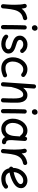

<svg xmlns="http://www.w3.org/2000/svg" viewBox="1662 -2460 843 4208"><g transform="rotate(90 2084.0 -355.5)"><path d="M112.3 45.9Q105.5 44.9 99.1 42Q76.2 32.2 71.3 8.3Q71.3 7.8 71.3 7.3Q71.3 6.8 71.3 6.3Q70.3 1 70.8 -4.9Q70.8 -6.3 71.3 -7.8Q72.8 -26.9 74.2 -45.9Q75.7 -64.9 77.6 -83.5Q80.6 -125 82.3 -170.2Q84 -215.3 84 -259.8Q84 -322.3 79.1 -377.2Q74.2 -432.1 65.9 -460.9Q60.5 -479 69.8 -496.1Q79.1 -513.2 97.2 -518.6Q115.2 -523.9 132.1 -514.6Q148.9 -505.4 154.3 -487.3Q159.2 -470.2 162.8 -450.2Q166.5 -430.2 168.9 -407.7Q200.7 -452.6 248.8 -484.1Q296.9 -515.6 367.2 -529.3Q385.7 -533.2 401.9 -522.2Q418 -511.2 421.4 -492.7Q425.3 -474.6 414.3 -458.5Q403.3 -442.4 384.8 -438.5Q304.7 -422.9 261.5 -375.5Q218.3 -328.1 198.7 -252.7Q179.2 -177.2 169.9 -78.1Q166.5 -33.2 162.6 4.4Q162.1 10.3 159.7 16.1Q159.7 16.1 159.7 16.6Q159.2 17.1 159.2 17.6Q149.9 40.5 125.5 45.4Q124.5 45.4 124 45.4Q124 45.4 123.5 45.4Q118.2 46.4 112.3 45.9Z M531.2 -694.8Q531.2 -718.8 549.8 -738Q568.4 -757.3 595.2 -757.3Q627 -757.3 640.1 -736.1Q653.3 -714.8 653.3 -698.2Q653.3 -677.2 637.7 -654.8Q622.1 -632.3 592.8 -632.3Q569.3 -632.3 555.9 -643.3Q542.5 -654.3 536.9 -669.2Q531.2 -684.1 531.2 -694.8ZM583.5 -520Q602.5 -519.5 615.2 -505.4Q627.9 -491.2 627 -472.2Q625.5 -438.5 624.3 -390.1Q623 -341.8 622.3 -286.9Q621.6 -231.9 621.1 -177.7Q620.6 -123.5 620.4 -77.1Q620.1 -30.8 620.1 0Q620.1 19 606.4 32.5Q592.8 45.9 573.7 45.9Q554.7 45.9 541.3 32.5Q527.8 19 527.8 0Q527.8 -30.8 528.1 -77.4Q528.3 -124 528.8 -178.5Q529.3 -232.9 530.3 -288.1Q531.2 -343.3 532.5 -392.3Q533.7 -441.4 535.2 -476.6Q536.1 -495.6 550.3 -508.3Q564.5 -521 583.5 -520Z M1130.4 -390.1Q1118.2 -376.5 1100.6 -375.2Q1083 -374 1066.9 -385.3Q1047.9 -412.6 1016.8 -428Q985.8 -443.4 950.2 -443.4Q908.7 -443.4 880.9 -421.1Q853 -398.9 853 -367.7Q853 -344.7 869.9 -329.6Q886.7 -314.5 913.3 -304.4Q939.9 -294.4 968.8 -285.6Q997.6 -276.9 1029.5 -265.1Q1061.5 -253.4 1089.4 -235.1Q1117.2 -216.8 1134.8 -189Q1152.3 -161.1 1152.3 -120.6Q1152.3 -75.2 1124.8 -39.1Q1097.2 -2.9 1050 17.8Q1002.9 38.6 943.8 38.6Q881.8 38.6 827.6 16.8Q773.4 -4.9 745.6 -43.5Q734.9 -59.1 738.8 -77.9Q742.7 -96.7 758.3 -106.9Q773.9 -117.2 788.3 -113Q802.7 -108.9 812 -101.6Q832 -80.6 872.3 -66.9Q912.6 -53.2 954.1 -53.2Q999 -53.2 1029.5 -71.8Q1060.1 -90.3 1060.1 -118.7Q1060.1 -141.1 1043.5 -155.3Q1026.9 -169.4 1001 -179.2Q975.1 -189 947.3 -197.3Q918 -206.1 885.5 -218.3Q853 -230.5 824.7 -249.3Q796.4 -268.1 778.6 -296.9Q760.7 -325.7 760.7 -368.2Q760.7 -414.1 787.1 -452.1Q813.5 -490.2 857.2 -512.9Q900.9 -535.6 953.1 -535.6Q1011.2 -535.6 1054.2 -514.4Q1097.2 -493.2 1125.5 -454.1Q1139.6 -441.9 1140.9 -423.1Q1142.1 -404.3 1130.4 -390.1Z M1656.2 -413.1Q1644 -398.9 1624.8 -397.5Q1605.5 -396 1591.3 -408.2Q1551.3 -442.9 1502 -442.9Q1450.2 -442.9 1410.9 -409.4Q1371.6 -376 1349.9 -323.2Q1328.1 -270.5 1328.1 -211.4Q1328.1 -145 1362.3 -99.1Q1396.5 -53.2 1472.7 -53.2Q1510.3 -53.2 1547.1 -62.5Q1584 -71.8 1615.2 -86.4Q1633.3 -92.3 1650.4 -83.5Q1667.5 -74.7 1672.9 -56.2Q1678.2 -38.1 1669.4 -21.2Q1660.6 -4.4 1642.6 1Q1601.6 18.6 1562.5 28.6Q1523.4 38.6 1480 38.6Q1399.4 38.6 1345 4.6Q1290.5 -29.3 1262.9 -87.2Q1235.4 -145 1235.4 -216.8Q1235.4 -277.3 1254.4 -334.2Q1273.4 -391.1 1308.3 -436.3Q1343.3 -481.4 1391.8 -508.1Q1440.4 -534.7 1499.5 -534.7Q1543.9 -534.7 1582 -520Q1620.1 -505.4 1651.4 -478Q1665.5 -465.8 1667 -446.5Q1668.5 -427.2 1656.2 -413.1Z M1822.8 45.4Q1806.2 44.4 1792.7 31.7Q1779.3 19 1780.8 -3.4L1828.1 -680.2Q1830.1 -703.1 1845 -713.9Q1859.9 -724.6 1877.4 -723.1Q1894.5 -721.7 1908.2 -709Q1921.9 -696.3 1919.9 -673.8L1903.8 -440.9Q1934.6 -481.9 1974.4 -508.1Q2014.2 -534.2 2063.5 -534.2Q2121.6 -534.2 2158.4 -504.2Q2195.3 -474.1 2212.6 -424.3Q2230 -374.5 2230 -314.9Q2230 -238.3 2229 -159.9Q2228 -81.5 2223.6 0.5Q2223.1 17.6 2210.7 31.5Q2198.2 45.4 2176.8 45.4Q2154.3 45.4 2142.3 31.7Q2130.4 18.1 2131.3 0Q2134.8 -65.4 2136 -122.8Q2137.2 -180.2 2137.2 -236.3Q2137.2 -297.4 2130.1 -343.8Q2123 -390.1 2104.7 -416.3Q2086.4 -442.4 2052.7 -442.4Q2019 -442.4 1992.9 -420.2Q1966.8 -397.9 1947 -360.8Q1927.2 -323.7 1912.8 -278.8Q1898.4 -233.9 1887.7 -188.5Q1886.7 -185.1 1885.3 -181.6L1872.6 2.9Q1871.1 25.4 1856 36.1Q1840.8 46.9 1822.8 45.4Z M2373 -694.8Q2373 -718.8 2391.6 -738Q2410.2 -757.3 2437 -757.3Q2468.8 -757.3 2481.9 -736.1Q2495.1 -714.8 2495.1 -698.2Q2495.1 -677.2 2479.5 -654.8Q2463.9 -632.3 2434.6 -632.3Q2411.1 -632.3 2397.7 -643.3Q2384.3 -654.3 2378.7 -669.2Q2373 -684.1 2373 -694.8ZM2425.3 -520Q2444.3 -519.5 2457 -505.4Q2469.7 -491.2 2468.8 -472.2Q2467.3 -438.5 2466.1 -390.1Q2464.8 -341.8 2464.1 -286.9Q2463.4 -231.9 2462.9 -177.7Q2462.4 -123.5 2462.2 -77.1Q2461.9 -30.8 2461.9 0Q2461.9 19 2448.2 32.5Q2434.6 45.9 2415.5 45.9Q2396.5 45.9 2383.1 32.5Q2369.6 19 2369.6 0Q2369.6 -30.8 2369.9 -77.4Q2370.1 -124 2370.6 -178.5Q2371.1 -232.9 2372.1 -288.1Q2373 -343.3 2374.3 -392.3Q2375.5 -441.4 2377 -476.6Q2377.9 -495.6 2392.1 -508.3Q2406.2 -521 2425.3 -520Z M3095.2 23.9Q3052.7 23.9 3025.4 5.1Q2998 -13.7 2982.9 -45.4Q2951.2 -6.3 2907 16.1Q2862.8 38.6 2807.1 38.6Q2739.3 38.6 2689 5.6Q2638.7 -27.3 2610.4 -83.3Q2582 -139.2 2580.6 -208.5Q2579.1 -269.5 2597.4 -327.6Q2615.7 -385.7 2650.6 -432.6Q2685.5 -479.5 2734.6 -507.1Q2783.7 -534.7 2844.2 -534.7Q2883.3 -534.7 2916 -520.8Q2948.7 -506.8 2976.6 -481.4L2977.1 -487.8Q2978 -506.3 2992.4 -518.1Q3006.8 -529.8 3025.4 -527.3Q3044.4 -524.9 3057.4 -509.5Q3070.3 -494.1 3069.3 -475.6L3054.2 -247.1Q3053.2 -233.9 3051.8 -221.2Q3050.3 -201.7 3050 -180.2Q3049.8 -158.7 3050.8 -143.6Q3052.7 -113.8 3063.5 -91.6Q3074.2 -69.3 3108.4 -65.9Q3120.1 -62.5 3130.6 -52.2Q3141.1 -42 3141.1 -22Q3141.6 -2.9 3127.9 10.5Q3114.3 23.9 3095.2 23.9ZM2808.1 -53.2Q2882.3 -53.2 2918.9 -111.3Q2955.6 -169.4 2961.4 -259.8L2969.2 -371.1Q2950.2 -376 2940.9 -391.6Q2924.3 -414.6 2899.9 -428.7Q2875.5 -442.9 2843.8 -442.9Q2789.6 -442.9 2750.7 -408.2Q2711.9 -373.5 2691.9 -319.6Q2671.9 -265.6 2673.3 -207Q2675.3 -139.2 2710 -96.2Q2744.6 -53.2 2808.1 -53.2Z M3286.6 45.9Q3279.8 44.9 3273.4 42Q3250.5 32.2 3245.6 8.3Q3245.6 7.8 3245.6 7.3Q3245.6 6.8 3245.6 6.3Q3244.6 1 3245.1 -4.9Q3245.1 -6.3 3245.6 -7.8Q3247.1 -26.9 3248.5 -45.9Q3250 -64.9 3252 -83.5Q3254.9 -125 3256.6 -170.2Q3258.3 -215.3 3258.3 -259.8Q3258.3 -322.3 3253.4 -377.2Q3248.5 -432.1 3240.2 -460.9Q3234.9 -479 3244.1 -496.1Q3253.4 -513.2 3271.5 -518.6Q3289.6 -523.9 3306.4 -514.6Q3323.2 -505.4 3328.6 -487.3Q3333.5 -470.2 3337.2 -450.2Q3340.8 -430.2 3343.3 -407.7Q3375 -452.6 3423.1 -484.1Q3471.2 -515.6 3541.5 -529.3Q3560.1 -533.2 3576.2 -522.2Q3592.3 -511.2 3595.7 -492.7Q3599.6 -474.6 3588.6 -458.5Q3577.6 -442.4 3559.1 -438.5Q3479 -422.9 3435.8 -375.5Q3392.6 -328.1 3373 -252.7Q3353.5 -177.2 3344.2 -78.1Q3340.8 -33.2 3336.9 4.4Q3336.4 10.3 3334 16.1Q3334 16.1 3334 16.6Q3333.5 17.1 3333.5 17.6Q3324.2 40.5 3299.8 45.4Q3298.8 45.4 3298.3 45.4Q3298.3 45.4 3297.9 45.4Q3292.5 46.4 3286.6 45.9Z M4099.6 -29.8Q4055.2 10.3 4002.2 24.4Q3949.2 38.6 3897 38.6Q3814.9 38.6 3751.5 -2.7Q3688 -43.9 3667 -133.3Q3652.8 -137.2 3642.6 -148.4Q3632.3 -159.7 3631.3 -175.3Q3630.4 -189.9 3637.9 -202.1Q3645.5 -214.4 3658.2 -219.7Q3659.2 -277.8 3679.4 -334Q3699.7 -390.1 3737.1 -435.3Q3774.4 -480.5 3826.4 -507.6Q3878.4 -534.7 3942.4 -534.7Q3979.5 -534.7 4016.6 -518.8Q4053.7 -502.9 4078.6 -471.7Q4103.5 -440.4 4103.5 -393.1Q4103.5 -351.6 4084.5 -319.3Q4065.4 -287.1 4040.5 -265.4Q4015.6 -243.7 3997.6 -232.9Q3941.9 -200.2 3882.6 -177.2Q3823.2 -154.3 3760.7 -142.6Q3775.9 -96.7 3810.8 -75Q3845.7 -53.2 3897 -53.2Q3939.9 -53.2 3976.1 -64.2Q4012.2 -75.2 4037.6 -98.1Q4051.8 -110.8 4071 -110.1Q4090.3 -109.4 4102.5 -95.2Q4115.2 -81.1 4114.5 -61.8Q4113.8 -42.5 4099.6 -29.8ZM3939.9 -442.9Q3890.1 -442.9 3848.1 -414.3Q3806.2 -385.7 3779.8 -338.1Q3753.4 -290.5 3750.5 -233.9Q3859.4 -253.9 3947.3 -306.2Q3978 -324.7 3996.1 -344Q4014.2 -363.3 4014.2 -386.2Q4014.2 -412.1 3992.7 -427.5Q3971.2 -442.9 3939.9 -442.9Z"/></g></svg>

Font: Mikhak-DS2-FD Medium
Style: Regular
Weight: 500
Designer: Amin Abedi
Version: Version 3.4